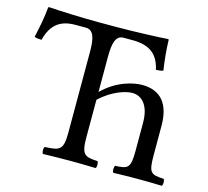

<svg xmlns="http://www.w3.org/2000/svg" viewBox="-96 -764 948 877"><g transform="rotate(15 377.5 -325.5)"><path d="M668 -123V-262C668 -365 623.8 -420 535 -420C496 -420 417 -404 350 -337V-504C350 -568 360 -606 396 -606H438C513 -606 560 -580 577 -503C588 -503 602 -504 611 -508C604 -554 599 -605 598 -650C598 -651 596 -653 595 -653C561 -650 430 -645 351 -645H265C188 -645 70 -650 32 -653C30 -653 28 -651 28 -650C24 -605 14 -553 3 -505C13 -501 25 -500 37 -500C57 -580 103 -606 169 -606H218C255 -606 265 -568 265 -507V-122C265 -39 248 -34 178 -31C172 -25 172 -4 178 2C217 1 267.9 0 308 0C346.4 0 397 1 427 2C433 -4 433 -25 427 -31C367 -34 350 -39 350 -122V-300C409 -356 472 -373 501 -373C547 -373 583 -335 583 -254V-123C583 -39 572 -34 511 -31C505 -25 505 -4 511 2C543 1 595.5 0 626 0C661.5 0 707 1 740 2C746 -4 746 -25 740 -31C679 -34 668 -39 668 -123Z"/></g></svg>

Font: Libertinus Math
Style: Regular
Weight: 400
Designer: Philipp H. Poll
Foundry: Khaled Hosny
Version: Version 6.2